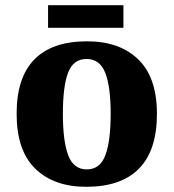

<svg xmlns="http://www.w3.org/2000/svg" viewBox="-20 -709 668 739"><path d="M312 10Q187 10 115.5 -60Q44 -130 44 -271Q44 -411 112.5 -480.5Q181 -550 315 -550Q440 -550 512 -480.5Q584 -411 584 -271Q584 -130 515 -60Q446 10 312 10ZM314 -57Q365 -57 385.5 -111.5Q406 -166 406 -271Q406 -376 385 -429Q364 -482 313 -482Q262 -482 242 -429Q222 -376 222 -271Q222 -166 242.5 -111.5Q263 -57 314 -57ZM165 -602V-689H455V-602Z"/></svg>

Font: Noto Serif Devanagari ExtraBold
Style: Regular
Weight: 800
Designer: Universal Thirst, Indian Type Foundry and the Monotype Design Team
Foundry: Monotype Imaging Inc.
Version: Version 2.004; ttfautohint (v1.8.4.7-5d5b)